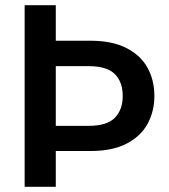

<svg xmlns="http://www.w3.org/2000/svg" viewBox="-20 -720 652 740"><path d="M75 0V-700H195V-563H329Q412 -563 467 -535Q522 -507 548.5 -459Q575 -411 575 -350Q575 -292 549.5 -244Q524 -196 469 -167Q414 -138 329 -138H195V0ZM195 -235H322Q392 -235 422.5 -266Q453 -297 453 -350Q453 -404 422.5 -434.5Q392 -465 322 -465H195Z"/></svg>

Font: DM Sans 9pt
Style: Semibold
Weight: 600
Designer: Colophon Foundry, Jonny Pinhorn
Foundry: Colophon Foundry
Version: Version 4.004;gftools[0.9.30]